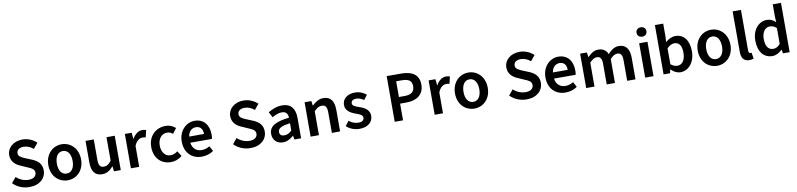

<svg xmlns="http://www.w3.org/2000/svg" viewBox="-1 -1703 11230 2707"><g transform="rotate(-10 5614.5 -349.0)"><path d="M274 12C422 12 510 -77 510 -183C510 -278 456 -327 378 -360L290 -396C236 -419 187 -437 187 -487C187 -534 226 -562 287 -562C337 -562 385 -542 426 -507L490 -585C439 -634 366 -666 287 -666C159 -666 67 -585 67 -480C67 -385 134 -334 199 -307L288 -268C347 -243 389 -226 389 -174C389 -124 349 -91 277 -91C214 -91 149 -117 102 -162L38 -84C100 -21 184 12 274 12Z M821 12C943 12 1055 -82 1055 -245C1055 -409 943 -504 821 -504C698 -504 586 -409 586 -245C586 -82 698 12 821 12ZM821 -84C750 -84 708 -148 708 -245C708 -343 750 -407 821 -407C892 -407 934 -343 934 -245C934 -148 892 -84 821 -84Z M1313 12C1381 12 1428 -21 1471 -72H1474L1483 0H1580V-492H1462V-156C1426 -109 1398 -89 1355 -89C1303 -89 1280 -119 1280 -199V-492H1162V-184C1162 -60 1208 12 1313 12Z M1725 0H1844V-298C1873 -373 1920 -399 1959 -399C1979 -399 1991 -397 2006 -393L2030 -494C2015 -500 1999 -504 1974 -504C1922 -504 1870 -468 1834 -404H1831L1822 -492H1725Z M2297 12C2353 12 2411 -7 2458 -48L2410 -123C2382 -100 2348 -84 2309 -84C2234 -84 2181 -148 2181 -245C2181 -343 2235 -407 2313 -407C2344 -407 2369 -397 2394 -375L2451 -449C2415 -481 2369 -504 2307 -504C2175 -504 2059 -409 2059 -245C2059 -82 2163 12 2297 12Z M2738 12C2802 12 2862 -6 2908 -40L2868 -114C2834 -92 2796 -80 2754 -80C2676 -80 2624 -128 2612 -210H2922C2926 -228 2928 -246 2928 -270C2928 -408 2856 -504 2723 -504C2608 -504 2496 -406 2496 -246C2496 -82 2602 12 2738 12ZM2612 -298C2622 -372 2670 -412 2726 -412C2790 -412 2824 -370 2824 -298Z M3438 12C3586 12 3674 -77 3674 -183C3674 -278 3620 -327 3542 -360L3454 -396C3400 -419 3351 -437 3351 -487C3351 -534 3390 -562 3451 -562C3501 -562 3549 -542 3590 -507L3654 -585C3603 -634 3530 -666 3451 -666C3323 -666 3231 -585 3231 -480C3231 -385 3298 -334 3363 -307L3452 -268C3511 -243 3553 -226 3553 -174C3553 -124 3513 -91 3441 -91C3378 -91 3313 -117 3266 -162L3202 -84C3264 -21 3348 12 3438 12Z M3902 12C3960 12 4008 -16 4052 -54H4056L4066 0H4162V-291C4162 -428 4100 -504 3978 -504C3900 -504 3830 -474 3776 -440L3818 -362C3862 -388 3908 -408 3956 -408C4022 -408 4042 -366 4044 -316C3842 -294 3756 -240 3756 -132C3756 -46 3816 12 3902 12ZM3938 -82C3898 -82 3870 -98 3870 -140C3870 -190 3910 -220 4044 -236V-132C4008 -98 3978 -82 3938 -82Z M4298 0H4417V-342C4456 -382 4484 -402 4527 -402C4579 -402 4602 -373 4602 -293V0H4720V-308C4720 -432 4674 -504 4568 -504C4501 -504 4451 -468 4407 -426H4404L4395 -492H4298Z M4997 12C5122 12 5190 -56 5190 -141C5190 -226 5123 -265 5047 -291C4985 -312 4950 -326 4950 -362C4950 -391 4972 -415 5021 -415C5060 -415 5096 -403 5131 -377L5182 -444C5142 -479 5085 -504 5018 -504C4908 -504 4838 -442 4838 -356C4838 -278 4904 -237 4975 -211C5030 -191 5078 -175 5078 -134C5078 -101 5053 -77 5001 -77C4951 -77 4906 -92 4863 -127L4811 -60C4859 -14 4929 12 4997 12Z M5502 0H5621V-239H5713C5854 -239 5963 -305 5963 -451C5963 -603 5854 -654 5709 -654H5502ZM5621 -334V-559H5700C5795 -559 5845 -531 5845 -451C5845 -372 5800 -334 5704 -334Z M6074 0H6193V-298C6222 -373 6269 -399 6308 -399C6328 -399 6340 -397 6355 -393L6379 -494C6364 -500 6348 -504 6323 -504C6271 -504 6219 -468 6183 -404H6180L6171 -492H6074Z M6643 12C6765 12 6877 -82 6877 -245C6877 -409 6765 -504 6643 -504C6520 -504 6408 -409 6408 -245C6408 -82 6520 12 6643 12ZM6643 -84C6572 -84 6530 -148 6530 -245C6530 -343 6572 -407 6643 -407C6714 -407 6756 -343 6756 -245C6756 -148 6714 -84 6643 -84Z M7391 12C7539 12 7627 -77 7627 -183C7627 -278 7573 -327 7495 -360L7407 -396C7353 -419 7304 -437 7304 -487C7304 -534 7343 -562 7404 -562C7454 -562 7502 -542 7543 -507L7607 -585C7556 -634 7483 -666 7404 -666C7276 -666 7184 -585 7184 -480C7184 -385 7251 -334 7316 -307L7405 -268C7464 -243 7506 -226 7506 -174C7506 -124 7466 -91 7394 -91C7331 -91 7266 -117 7219 -162L7155 -84C7217 -21 7301 12 7391 12Z M7945 12C8009 12 8069 -6 8115 -40L8075 -114C8041 -92 8003 -80 7961 -80C7883 -80 7831 -128 7819 -210H8129C8133 -228 8135 -246 8135 -270C8135 -408 8063 -504 7930 -504C7815 -504 7703 -406 7703 -246C7703 -82 7809 12 7945 12ZM7819 -298C7829 -372 7877 -412 7933 -412C7997 -412 8031 -370 8031 -298Z M8243 0H8362V-342C8399 -383 8433 -402 8463 -402C8513 -402 8537 -373 8537 -293V0H8655V-342C8692 -383 8726 -402 8756 -402C8807 -402 8830 -373 8830 -293V0H8949V-308C8949 -432 8901 -504 8797 -504C8734 -504 8686 -466 8639 -416C8616 -471 8575 -504 8503 -504C8441 -504 8394 -468 8352 -425H8349L8340 -492H8243Z M9088 0H9207V-492H9088ZM9148 -576C9190 -576 9219 -603 9219 -643C9219 -683 9190 -710 9148 -710C9106 -710 9077 -683 9077 -643C9077 -603 9106 -576 9148 -576Z M9592 12C9701 12 9801 -85 9801 -254C9801 -405 9730 -504 9607 -504C9557 -504 9507 -479 9466 -443L9470 -524V-706H9351V0H9444L9455 -52H9458C9499 -11 9547 12 9592 12ZM9566 -86C9538 -86 9503 -96 9470 -125V-352C9506 -389 9540 -406 9575 -406C9648 -406 9680 -349 9680 -252C9680 -142 9630 -86 9566 -86Z M10118 12C10240 12 10352 -82 10352 -245C10352 -409 10240 -504 10118 -504C9995 -504 9883 -409 9883 -245C9883 -82 9995 12 10118 12ZM10118 -84C10047 -84 10005 -148 10005 -245C10005 -343 10047 -407 10118 -407C10189 -407 10231 -343 10231 -245C10231 -148 10189 -84 10118 -84Z M10578 12C10606 12 10626 8 10640 1L10626 -86C10618 -84 10614 -84 10608 -84C10596 -84 10583 -94 10583 -123V-706H10464V-129C10464 -42 10495 12 10578 12Z M10909 12C10961 12 11011 -17 11047 -53H11051L11060 0H11156V-706H11038V-529L11043 -450C11005 -483 10970 -504 10915 -504C10807 -504 10707 -406 10707 -245C10707 -83 10786 12 10909 12ZM10938 -86C10868 -86 10828 -141 10828 -247C10828 -348 10879 -406 10940 -406C10973 -406 11005 -396 11038 -366V-140C11007 -102 10975 -86 10938 -86Z"/></g></svg>

Font: Source Sans Pro Semibold
Style: Regular
Weight: 600
Designer: Paul D. Hunt
Foundry: Adobe Systems Incorporated
Version: Version 3.006;hotconv 1.0.111;makeotfexe 2.5.65597